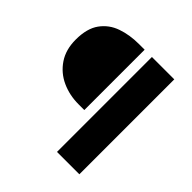

<svg xmlns="http://www.w3.org/2000/svg" viewBox="-189 -807 1044 1044"><g transform="rotate(45 333.0 -285.0)"><path d="M398 80V-650H570V80ZM298 -186Q228 -186 169 -213Q110 -240 74 -293.5Q38 -347 38 -424Q38 -510 74 -559.5Q110 -609 169 -629.5Q228 -650 298 -650H342V-186Z"/></g></svg>

Font: Source Sans 3 ExtraLight Black
Style: Regular
Weight: 900
Version: Version 3.052;hotconv 1.1.0;makeotfexe 2.6.0